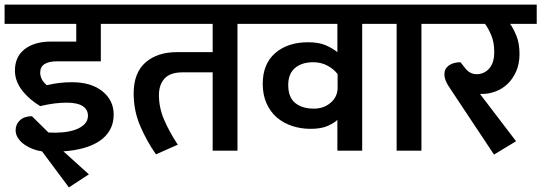

<svg xmlns="http://www.w3.org/2000/svg" viewBox="-30 -656 2357 836"><path d="M153 3Q131 0 110 -8.5Q89 -17 73 -29Q57 -41 47.5 -56.5Q38 -72 38 -89Q38 -115 57 -132.5Q76 -150 109 -150L181 -79Q214 -77 245 -80Q276 -83 300 -92Q324 -101 338.5 -116Q353 -131 353 -152Q353 -179 330 -194Q307 -209 260 -209Q234 -209 206.5 -205.5Q179 -202 145 -194Q125 -206 105.5 -222Q86 -238 70 -257.5Q54 -277 44.5 -300Q35 -323 35 -349Q35 -409 77.5 -442Q120 -475 193 -475H302V-552H-10V-636H510V-552H409V-389H219Q145 -389 145 -340Q145 -309 174 -285Q203 -292 229 -295Q255 -298 284 -298Q367 -298 416 -258.5Q465 -219 465 -157Q465 -119 448.5 -90Q432 -61 402.5 -41.5Q373 -22 333 -11Q293 0 246 3L357 103L270 160Z M765 -341Q711 -341 686.5 -314Q662 -287 662 -242Q662 -188 684 -136Q706 -84 744 -26L649 16Q609 -41 580.5 -107.5Q552 -174 552 -249Q552 -339 603.5 -384Q655 -429 741 -429H896V-552H502V-636H1089V-552H1004V0H896V-341Z M1311 -472Q1358 -472 1388 -459Q1418 -446 1439 -429V-552H1069V-636H1632V-552H1547V0H1439V-134Q1426 -121 1397.5 -108Q1369 -95 1322 -95Q1280 -95 1242 -107.5Q1204 -120 1175.5 -144.5Q1147 -169 1130.5 -206Q1114 -243 1114 -291Q1114 -378 1168.5 -425Q1223 -472 1311 -472ZM1440 -333Q1425 -354 1397 -369.5Q1369 -385 1334 -385Q1284 -385 1254.5 -360Q1225 -335 1225 -286Q1225 -232 1255.5 -207.5Q1286 -183 1337 -183Q1380 -183 1410 -209Q1440 -235 1440 -274Z M1697 -552H1612V-636H1890V-552H1805V0H1697Z M2217 -41 2121 17 1935 -263Q1918 -287 1911.5 -303Q1905 -319 1905 -333Q1905 -357 1924.5 -371Q1944 -385 1975 -385L1994 -361Q2015 -333 2045 -333Q2078 -333 2100 -357.5Q2122 -382 2122 -430Q2122 -472 2109 -502.5Q2096 -533 2082 -552H1870V-636H2307V-552H2191Q2204 -535 2218 -501.5Q2232 -468 2232 -421Q2232 -379 2218 -346.5Q2204 -314 2181.5 -292Q2159 -270 2129.5 -258.5Q2100 -247 2070 -247H2060Z"/></svg>

Font: Ek Mukta SemiBold
Style: Regular
Weight: 600
Designer: Girish Dalvi and Yashodeep Gholap
Foundry: Ek Type
Version: Version 2.538;PS 1.002;hotconv 16.6.51;makeotf.lib2.5.65220;